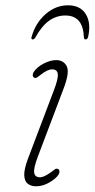

<svg xmlns="http://www.w3.org/2000/svg" viewBox="-20 -678 348 706"><path d="M127.5 -26Q141.5 -26 168.5 -45.5Q175.5 -51 181.5 -55.2Q187.5 -59.5 193.5 -56.5Q198 -54.5 198.5 -48.2Q199 -42 195 -35.5Q185.5 -21 161.5 -7Q137.5 7 112.5 7Q95 7 82.8 -1.8Q70.5 -10.5 69.2 -32.8Q68 -55 83 -95L178 -345.5Q194.5 -388.5 192.5 -405.8Q190.5 -423 171.5 -423Q155 -423 130 -403.5Q123.5 -398.5 117.5 -394Q111.5 -389.5 105.5 -392.5Q101 -395 100.5 -401Q100 -407 104 -413.5Q116 -431.5 140.5 -444.2Q165 -457 186.5 -457Q213 -457 225 -435.2Q237 -413.5 214.5 -354L119.5 -103Q102.5 -58 105.8 -42Q109 -26 127.5 -26ZM220.5 -621Q187.5 -621 160.5 -601.8Q133.5 -582.5 110.5 -541Q106 -533 100.5 -533Q93.5 -533 96 -542Q110.5 -593.5 147.5 -626Q184.5 -658.5 230 -658.5Q275.5 -658.5 295.5 -626Q315.5 -593.5 304 -542Q301.5 -533 294.5 -533Q289 -533 288.5 -541Q285.5 -621 220.5 -621Z"/></svg>

Font: Fraunces 9pt S100 Thin
Style: Italic
Weight: 100
Italic angle: -16°
Version: Version 1.000; ttfautohint (v1.8.3)